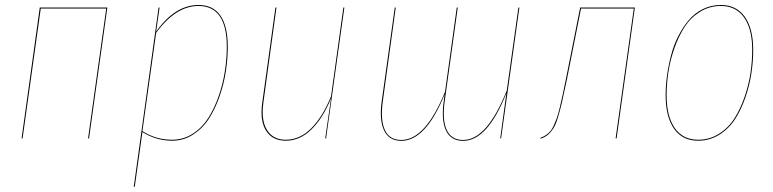

<svg xmlns="http://www.w3.org/2000/svg" viewBox="-20 -547 3054 759"><path d="M328.1 0 399.9 -513.2H141.1L69.3 0H65.4L137.2 -517.1H404.3L332 0Z M508.8 191.4 606.9 -517.1H610.8L597.2 -421.9Q671.9 -527.3 764.6 -527.3Q822.8 -527.3 851.6 -485.1Q880.4 -442.9 880.4 -362.3Q880.4 -314.9 872.8 -265.1Q865.2 -215.3 847.9 -165.8Q830.6 -116.2 805.7 -77.6Q780.8 -39.1 743.2 -14.9Q705.6 9.3 660.6 9.3Q597.7 9.3 543 -24.9L512.7 191.4ZM660.6 5.4Q705.1 5.4 742.2 -18.6Q779.3 -42.5 803.7 -81.1Q828.1 -119.6 845 -168.7Q861.8 -217.8 869.1 -266.6Q876.5 -315.4 876.5 -362.3Q876.5 -523.4 764.6 -523.4Q674.8 -523.4 597.2 -417L543 -28.8Q595.7 5.4 660.6 5.4Z M1109.9 9.3Q1056.6 9.3 1031.7 -30.5Q1006.8 -70.3 1016.6 -140.1L1068.8 -517.1H1072.8L1021 -140.1Q1011.7 -71.8 1035.4 -33.2Q1059.1 5.4 1109.9 5.4Q1165 5.4 1210.2 -39.6Q1255.4 -84.5 1288.6 -166L1337.4 -517.1H1341.3L1269 0H1265.6L1288.6 -158.2Q1255.9 -78.6 1210.4 -34.7Q1165 9.3 1109.9 9.3Z M2029.3 -517.1H2033.2L1960.9 0H1957.5L1981.9 -179.2Q1907.2 9.8 1811 9.8Q1761.7 9.8 1742.7 -31.7Q1723.6 -73.2 1734.4 -148.9L1737.8 -174.3Q1663.1 9.8 1566.4 9.8Q1517.6 9.8 1498 -32Q1478.5 -73.7 1489.3 -148.9L1540.5 -517.1H1544.4L1493.7 -149.4Q1482.9 -74.7 1501 -34.2Q1519 6.3 1566.4 6.3Q1661.6 6.3 1739.3 -184.1L1785.6 -517.1H1789.6L1738.3 -149.4Q1727.5 -74.7 1745.6 -34.2Q1763.7 6.3 1811 6.3Q1905.3 6.3 1983.4 -189.5Z M2489.7 -517.1 2417.5 0H2413.6L2485.4 -513.2H2276.9L2221.7 -236.3Q2209.5 -177.2 2202.1 -145.3Q2194.8 -113.3 2185.8 -83.5Q2176.8 -53.7 2167.5 -39.3Q2158.2 -24.9 2146.2 -14.6Q2134.3 -4.4 2116.7 1.5V-2.4Q2128.9 -6.8 2137.9 -12.9Q2147 -19 2154.5 -27.1Q2162.1 -35.2 2168.7 -49.8Q2175.3 -64.5 2180.7 -79.1Q2186 -93.8 2192.4 -120.1Q2198.7 -146.5 2204.1 -171.4Q2209.5 -196.3 2217.8 -237.8L2273.4 -517.1Z M2739.7 9.3Q2677.7 9.3 2644.5 -38.1Q2611.3 -85.4 2611.3 -170.4Q2611.3 -208 2616.7 -247.6Q2622.1 -287.1 2632.6 -327.6Q2643.1 -368.2 2661.1 -403.8Q2679.2 -439.5 2702.6 -467.3Q2726.1 -495.1 2758.8 -511.2Q2791.5 -527.3 2829.6 -527.3Q2891.1 -527.3 2924.3 -480.7Q2957.5 -434.1 2957.5 -349.6Q2957.5 -304.7 2950.4 -257.6Q2943.4 -210.4 2926.8 -162.1Q2910.2 -113.8 2886 -76.2Q2861.8 -38.6 2823.7 -14.6Q2785.6 9.3 2739.7 9.3ZM2739.7 5.4Q2785.2 5.4 2822.5 -18.3Q2859.9 -42 2883.5 -79.3Q2907.2 -116.7 2923.6 -164.6Q2939.9 -212.4 2946.8 -258.8Q2953.6 -305.2 2953.6 -349.6Q2953.6 -432.6 2921.4 -478Q2889.2 -523.4 2829.6 -523.4Q2784.7 -523.4 2747.6 -500.5Q2710.4 -477.5 2686.5 -440.7Q2662.6 -403.8 2646 -356.4Q2629.4 -309.1 2622.3 -262.5Q2615.2 -215.8 2615.2 -170.4Q2615.2 -86.9 2647.5 -40.8Q2679.7 5.4 2739.7 5.4Z"/></svg>

Font: Fira Sans Compressed Four
Style: Italic
Weight: 100
Width: 3
Italic angle: -8°
Designer: Carrois Corporate & Edenspiekermann AG
Foundry: Carrois Corporate GbR & Edenspiekermann AG
Version: Version 4.203;PS 004.203;hotconv 1.0.88;makeotf.lib2.5.64775